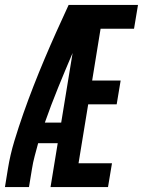

<svg xmlns="http://www.w3.org/2000/svg" viewBox="-34 -755 577 775"><path d="M-14 0 -2 -74Q7 -130 24 -186Q41 -242 60.5 -297.5Q80 -353 101.5 -408Q123 -463 146 -517.5Q169 -572 193.5 -626.5Q218 -681 243 -735H523L507 -639H372L338 -430H453L437 -334H322L283 -96H418L402 0H170L199 -177H120Q113 -151 106 -125Q99 -99 95 -73L83 0ZM147 -260H213L259 -541Q229 -471 200.5 -401Q172 -331 147 -260Z"/></svg>

Font: Iosevka Term Curly
Style: Bold Italic
Weight: 700
Italic angle: -9°
Designer: Belleve Invis
Foundry: Belleve Invis
Version: Version 32.3.0